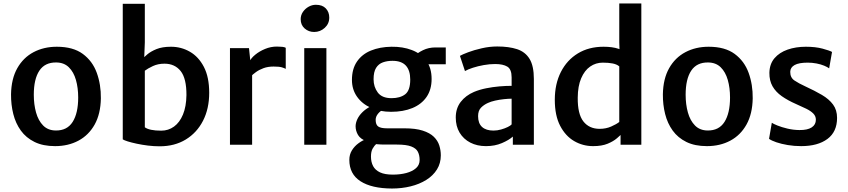

<svg xmlns="http://www.w3.org/2000/svg" viewBox="-20 -833 4882 1105"><path d="M297 8Q227.5 8 178.8 -16Q130 -40 100 -81.5Q70 -123 56.5 -176.8Q43 -230.5 43.5 -290Q45 -379.5 79.5 -440.5Q114 -501.5 173.2 -532.8Q232.5 -564 307 -564Q400.5 -564 456.5 -522.8Q512.5 -481.5 537 -413.8Q561.5 -346 560.5 -267Q559 -177.5 524.8 -116.2Q490.5 -55 431.5 -23.5Q372.5 8 297 8ZM300.5 -82Q366 -81 398 -131.2Q430 -181.5 430 -272Q430 -327.5 417 -373Q404 -418.5 376.2 -445.8Q348.5 -473 304 -473.5Q238.5 -474.5 206.5 -426.2Q174.5 -378 174.5 -287.5Q174.5 -232 187.5 -185.5Q200.5 -139 228.2 -110.8Q256 -82.5 300.5 -82Z M686.5 -811H813.5V-589L809.5 -486L813.5 -483V-82.5L686.5 -31ZM899 9Q866 9 831.5 4.8Q797 0.5 766.8 -6Q736.5 -12.5 715 -19.2Q693.5 -26 686.5 -31L813.5 -100.5Q826 -91 849.8 -86Q873.5 -81 908 -81Q949 -81 981.5 -104.5Q1014 -128 1033 -173.8Q1052 -219.5 1053 -285.5Q1053.5 -381.5 1019.8 -424Q986 -466.5 926.5 -466.5Q889.5 -466.5 860 -452.8Q830.5 -439 813.5 -426L795.5 -490Q807 -502 827.2 -519.5Q847.5 -537 880.8 -550.5Q914 -564 964 -564Q1023 -564 1073 -535.2Q1123 -506.5 1153.5 -447.8Q1184 -389 1184 -299Q1184 -207.5 1148.5 -138.2Q1113 -69 1049 -30Q985 9 899 9Z M1424 -393.5 1417 -480Q1425 -498.5 1449 -518.2Q1473 -538 1505.8 -551.5Q1538.5 -565 1573.5 -565Q1591 -565 1604.5 -563.5Q1618 -562 1624.5 -558V-436.5Q1617 -441 1602 -445.5Q1587 -450 1554.5 -450Q1522 -450 1496.8 -440.8Q1471.5 -431.5 1453.2 -418.2Q1435 -405 1424 -393.5ZM1303.5 0V-556H1413L1421 -480L1431 -443V0Z M1731 0V-556H1858.5V0ZM1788 -649Q1756.5 -649 1733.5 -669Q1710.5 -689 1710.5 -722.5Q1710.5 -745.5 1723.2 -764.2Q1736 -783 1756 -794.2Q1776 -805.5 1798 -805.5Q1835.5 -805.5 1855.2 -784.5Q1875 -763.5 1875 -732Q1875 -696.5 1849 -672.8Q1823 -649 1788 -649Z M2236 252Q2119 251.5 2054.8 210.2Q1990.5 169 1990.5 87Q1990.5 56.5 2005.2 32.5Q2020 8.5 2042.8 -8.2Q2065.5 -25 2090 -33.5L2168 -23.5Q2158.5 -15 2146 -4.5Q2133.5 6 2124.2 23Q2115 40 2115 68Q2115 99.5 2127.2 122.8Q2139.5 146 2167 159Q2194.5 172 2241 172Q2283 172 2318 162.8Q2353 153.5 2374 135Q2395 116.5 2395 88Q2395 60 2384.8 40.2Q2374.5 20.5 2346.5 9.8Q2318.5 -1 2264.5 -1H2197Q2171.5 -1 2152 -2.8Q2132.5 -4.5 2116.5 -8.5Q2109 -10.5 2104.2 -13.8Q2099.5 -17 2092 -19Q2054.5 -32.5 2040.5 -56.2Q2026.5 -80 2026.5 -107Q2027 -126.5 2036.5 -147Q2046 -167.5 2065 -186.5Q2084 -205.5 2111.5 -220L2188 -203Q2169.5 -195.5 2155.8 -178.8Q2142 -162 2142 -143.5Q2142 -115 2157 -104.8Q2172 -94.5 2207.5 -94.5H2307.5Q2372 -94.5 2413 -81.2Q2454 -68 2476.8 -45.8Q2499.5 -23.5 2508.2 4.2Q2517 32 2517 61Q2517 106.5 2494.8 142.2Q2472.5 178 2433.2 202.5Q2394 227 2343.2 239.5Q2292.5 252 2236 252ZM2231 -189.5Q2166.5 -189.5 2115.2 -212.2Q2064 -235 2034.8 -276.5Q2005.5 -318 2005.5 -373Q2005.5 -437 2034.8 -479.2Q2064 -521.5 2115.2 -542.2Q2166.5 -563 2232.5 -564Q2298 -565 2350.2 -545Q2402.5 -525 2433.2 -483.8Q2464 -442.5 2464 -378.5Q2464 -317.5 2435 -275.2Q2406 -233 2353.5 -211.2Q2301 -189.5 2231 -189.5ZM2233.5 -268Q2282.5 -268 2311.8 -290.2Q2341 -312.5 2341 -375Q2341 -428 2315.8 -455.5Q2290.5 -483 2238.5 -483Q2208.5 -483 2183.8 -474.2Q2159 -465.5 2144.5 -442.5Q2130 -419.5 2130 -377Q2130 -333 2154.2 -300.5Q2178.5 -268 2233.5 -268ZM2401 -463 2372 -515Q2382.5 -528.5 2414.5 -544.2Q2446.5 -560 2486.5 -560H2545.5V-463Z M2777 8Q2726 8 2686.8 -12.2Q2647.5 -32.5 2625.2 -69.5Q2603 -106.5 2603 -156.5Q2603 -209.5 2631.5 -246.5Q2660 -283.5 2708 -304Q2740.5 -317.5 2778.2 -325Q2816 -332.5 2854 -335.8Q2892 -339 2924.5 -339L2949 -308L2924.5 -265Q2905.5 -265 2879.8 -262.2Q2854 -259.5 2829.5 -254Q2805 -248.5 2788 -240.5Q2764.5 -230 2748 -213Q2731.5 -196 2731.5 -164.5Q2731.5 -123 2754.5 -102.2Q2777.5 -81.5 2820 -81.5Q2842 -81.5 2864 -87.8Q2886 -94 2902.5 -102.2Q2919 -110.5 2924.5 -117L2948.5 -90L2931.5 -47Q2909.5 -27 2868.8 -9.5Q2828 8 2777 8ZM3052.5 0H2931.5V-83H2924.5V-387.5Q2924.5 -434.5 2899.8 -449.5Q2875 -464.5 2829.5 -464.5Q2798 -464.5 2764.2 -458.5Q2730.5 -452.5 2701.8 -443.2Q2673 -434 2656 -424L2627 -511.5Q2640.5 -519.5 2674.2 -532.2Q2708 -545 2752.8 -555.2Q2797.5 -565.5 2841.5 -565.5Q2909 -565.5 2956 -550Q3003 -534.5 3027.8 -494Q3052.5 -453.5 3052.5 -378.5Z M3551.5 0V-72.5L3544 -77V-465.5L3548 -468.5L3544 -589V-813H3671V0ZM3393.5 8Q3334.5 8 3284.5 -21Q3234.5 -50 3203.8 -109Q3173 -168 3173 -258.5Q3173 -350 3208 -418.8Q3243 -487.5 3306 -525.8Q3369 -564 3453.5 -564Q3505 -564 3539.5 -552.2Q3574 -540.5 3583.5 -532L3544 -451Q3530 -463 3505.8 -467.8Q3481.5 -472.5 3449 -472.5Q3409 -472.5 3376.5 -450Q3344 -427.5 3324.8 -382.5Q3305.5 -337.5 3305 -271Q3304 -177 3337.5 -134.2Q3371 -91.5 3431 -91.5Q3467.5 -91.5 3497.5 -104.8Q3527.5 -118 3544 -131L3563 -67.5Q3551 -55 3530.5 -37.2Q3510 -19.5 3476.8 -5.8Q3443.5 8 3393.5 8Z M4048.5 8Q3979 8 3930.2 -16Q3881.5 -40 3851.5 -81.5Q3821.5 -123 3808 -176.8Q3794.5 -230.5 3795 -290Q3796.5 -379.5 3831 -440.5Q3865.5 -501.5 3924.8 -532.8Q3984 -564 4058.5 -564Q4152 -564 4208 -522.8Q4264 -481.5 4288.5 -413.8Q4313 -346 4312 -267Q4310.5 -177.5 4276.2 -116.2Q4242 -55 4183 -23.5Q4124 8 4048.5 8ZM4052 -82Q4117.5 -81 4149.5 -131.2Q4181.5 -181.5 4181.5 -272Q4181.5 -327.5 4168.5 -373Q4155.5 -418.5 4127.8 -445.8Q4100 -473 4055.5 -473.5Q3990 -474.5 3958 -426.2Q3926 -378 3926 -287.5Q3926 -232 3939 -185.5Q3952 -139 3979.8 -110.8Q4007.5 -82.5 4052 -82Z M4406 -34 4422 -126.5Q4430 -120.5 4454 -110.8Q4478 -101 4511.5 -93Q4545 -85 4580.5 -84.5Q4627.5 -84 4651.5 -99.8Q4675.5 -115.5 4675.5 -144Q4675.5 -164.5 4660.8 -179.5Q4646 -194.5 4620.2 -207.2Q4594.5 -220 4562 -234Q4514 -255 4479.2 -279.5Q4444.5 -304 4426 -336.5Q4407.5 -369 4408 -414Q4409 -464.5 4437.2 -497.8Q4465.5 -531 4512.8 -547.5Q4560 -564 4618 -564Q4673.5 -564 4714.2 -553Q4755 -542 4768.5 -534L4752 -439.5Q4742.5 -447 4723.2 -455Q4704 -463 4679 -467.8Q4654 -472.5 4628.5 -472.5Q4578 -472.5 4553.2 -458.8Q4528.5 -445 4528 -420Q4527.5 -386.5 4552.2 -369.8Q4577 -353 4614.5 -336Q4669 -311 4710.2 -286.8Q4751.5 -262.5 4774.5 -231.2Q4797.5 -200 4797.5 -154.5Q4797.5 -74.5 4742 -33.2Q4686.5 8 4591 8Q4551 8 4513.8 1.8Q4476.5 -4.5 4448 -14.2Q4419.5 -24 4406 -34Z"/></svg>

Font: Merriweather Sans Medium
Style: Regular
Weight: 500
Designer: Eben Sorkin
Foundry: Eben Sorkin
Version: Version 2.001